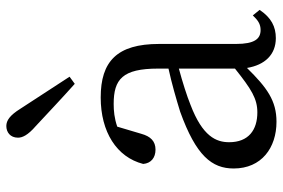

<svg xmlns="http://www.w3.org/2000/svg" viewBox="-160 -698 873 592"><g transform="rotate(-90 276.0 -402.5)"><path d="M335 -624 236 -776C216 -808 200 -819 183 -819C164 -819 147 -807 147 -783C147 -770 154 -753 183 -728C224 -690 267 -649 313 -608ZM360 -114C296 -63 267 -45 225 -45C171 -45 133 -72 133 -132C133 -172 151 -214 248 -251C275 -262 319 -276 360 -287ZM524 -59C509 -43 497 -35 479 -35C452 -35 436 -53 436 -111V-348C436 -478 382 -528 271 -528C165 -528 87 -479 66 -397C68 -373 85 -359 110 -359C136 -359 151 -374 159 -403L181 -477C207 -486 230 -488 251 -488C327 -488 360 -461 360 -351V-319C314 -309 266 -295 227 -283C91 -234 52 -185 52 -118C52 -32 116 14 196 14C261 14 301 -15 362 -77C371 -22 403 12 454 12C489 12 517 -2 541 -38Z"/></g></svg>

Font: Source Han Serif AKR9
Style: Regular
Weight: 400
Designer: Ryoko NISHIZUKA 西塚涼子 (kana & ideographs); Frank Grießhammer (Latin, Greek & Cyrillic); Sandoll Communications 산돌커뮤니케이션, 
Foundry: Adobe Systems Incorporated
Version: Version 1.005;hotconv 1.0.107;makeotfexe 2.5.65593